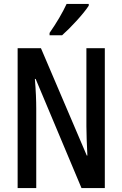

<svg xmlns="http://www.w3.org/2000/svg" viewBox="-20 -960 625 980"><path d="M433 -931V-940H320C299 -895 270 -845 233 -792V-780H297C340 -818 407 -890 433 -931ZM515 0V-714H421V-316C421 -278 423 -228 426 -166H423L189 -714H70V0H165V-406C165 -447 163 -498 158 -557H162L396 0Z"/></svg>

Font: Noto Sans Armenian ExtraCondensed Medium
Style: Regular
Weight: 500
Width: 2
Designer: Monotype Design Team
Foundry: Monotype Imaging Inc.
Version: Version 2.008